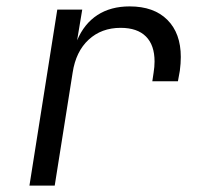

<svg xmlns="http://www.w3.org/2000/svg" viewBox="-20 -580 640 600"><path d="M545 -402Q545 -382 542 -359L536 -326H456L460 -353Q463 -371 463 -388Q463 -439 436 -466Q409 -493 357 -493Q297 -493 257 -456Q217 -419 207 -353L151 0H72L159 -550H237L221 -454Q243 -506 284.5 -533Q326 -560 385 -560Q461 -560 503 -518Q545 -476 545 -402Z"/></svg>

Font: JetBrains Mono Semi Light
Style: Italic
Weight: 350
Italic angle: -9°
Monospace: yes
Designer: Philipp Nurullin, Konstantin Bulenkov
Foundry: JetBrains
Version: 2.002